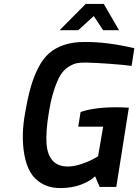

<svg xmlns="http://www.w3.org/2000/svg" viewBox="-20 -953 705 979"><path d="M284 -799 417 -933H509L587 -799H506L458 -871L379 -799ZM109 -382Q122 -457 137 -509.5Q152 -562 175.5 -608Q199 -654 230.5 -681.5Q262 -709 307 -724Q352 -739 411 -739Q526 -740 665 -707L651 -617Q616 -622 542 -627.5Q468 -633 417 -634Q391 -634 373 -631Q355 -628 330.5 -613Q306 -598 289 -571Q272 -544 255 -492Q238 -440 227 -366Q214 -284 217 -225.5Q220 -167 247 -135.5Q274 -104 326 -104Q358 -104 396.5 -117Q435 -130 457 -143L480 -156L506 -307H379L391 -382Q462 -406 570 -406Q601 -406 637 -404L573 0H488L465 -54Q439 -29 394 -12Q349 5 293 6Q237 7 196.5 -15.5Q156 -38 134.5 -75.5Q113 -113 104 -165Q95 -217 96.5 -270.5Q98 -324 109 -382Z"/></svg>

Font: Exo
Style: DemiBoldItalic
Weight: 600
Designer: Natanael Gama
Version: Version 1